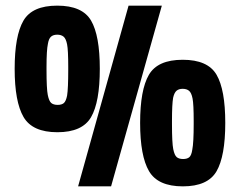

<svg xmlns="http://www.w3.org/2000/svg" viewBox="-20 -651 851 681"><path d="M554 -631 374 10H257L436 -631ZM222 -403V-414Q222 -473 218 -493.5Q214 -514 205.5 -521Q197 -528 183 -528Q169 -528 161 -521Q153 -514 150 -496Q145 -473 145 -414V-403Q145 -336 149.5 -314Q154 -292 162 -285.5Q170 -279 184.5 -279Q199 -279 206.5 -285.5Q214 -292 218 -312Q222 -337 222 -403ZM303 -578Q334 -525 334 -407Q334 -289 303 -235.5Q272 -182 183.5 -182Q95 -182 63.5 -236Q32 -290 32 -407Q32 -524 63 -577.5Q94 -631 183 -631Q272 -631 303 -578ZM667 -211V-222Q667 -281 663 -301.5Q659 -322 650.5 -329Q642 -336 628 -336Q614 -336 606 -329Q598 -322 594 -304Q590 -281 590 -222V-211Q590 -144 594.5 -122Q599 -100 607 -93.5Q615 -87 629.5 -87Q644 -87 651.5 -93.5Q659 -100 662 -120Q667 -145 667 -211ZM748 -386Q779 -333 779 -215Q779 -97 748 -43.5Q717 10 628.5 10Q540 10 508.5 -44Q477 -98 477 -215Q477 -332 508 -385.5Q539 -439 628 -439Q717 -439 748 -386Z"/></svg>

Font: Passion One
Style: Regular
Weight: 400
Designer: Alejandro Lo Celso
Foundry: Fontstage
Version: Version 1.002